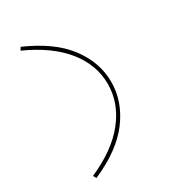

<svg xmlns="http://www.w3.org/2000/svg" viewBox="-205 -808 997 1101"><g transform="rotate(-30 293.5 -257.5)"><path d="M106 177 94 157Q261 84 346.5 -24Q432 -132 432 -258Q432 -384 347 -490.5Q262 -597 94 -673L105 -692Q286 -613 370.5 -500Q455 -387 455 -258Q455 -129 370 -15Q285 99 106 177Z"/></g></svg>

Font: Lexend Tera Thin
Style: Regular
Weight: 250
Version: Version 1.007